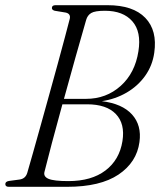

<svg xmlns="http://www.w3.org/2000/svg" viewBox="-22 -720 617 740"><path d="M192 -700H392.5Q491 -700 538 -651.2Q585 -602.5 572.5 -516.5Q565.5 -467 537.5 -427.8Q509.5 -388.5 466.2 -363.2Q423 -338 370.5 -330Q449 -320.5 486.8 -278.8Q524.5 -237 515.5 -172.5Q505 -94.5 434.8 -47.2Q364.5 0 237 0H12Q-1.5 0 -1.5 -10.5Q-1.5 -20 12 -22.5L53 -28Q76 -31 83 -53.5Q91 -80.5 104.2 -127.5Q117.5 -174.5 133.8 -233Q150 -291.5 167.2 -353.2Q184.5 -415 200.2 -472.8Q216 -530.5 228.2 -576.5Q240.5 -622.5 247 -648Q251 -667 231.5 -671.5L189 -678.5Q178 -681.5 178 -689Q178 -700 192 -700ZM310 -643Q292 -580.5 269.2 -500Q246.5 -419.5 224.5 -339H309.5Q387.5 -339 443 -388.8Q498.5 -438.5 511.5 -522.5Q523.5 -597.5 488 -638Q452.5 -678.5 382.5 -678.5Q344 -678.5 329.5 -669.8Q315 -661 310 -643ZM149.5 -58Q144.5 -39.5 165 -30.8Q185.5 -22 241.5 -22Q330.5 -22 384.5 -63Q438.5 -104 450 -176.5Q460.5 -243 424.5 -280.5Q388.5 -318 313.5 -318H218.5Q196.5 -238 178 -168.5Q159.5 -99 149.5 -58Z"/></svg>

Font: Fraunces 144pt Soft Light
Style: Italic
Weight: 300
Italic angle: -16°
Version: Version 1.000;[b76b70a41]